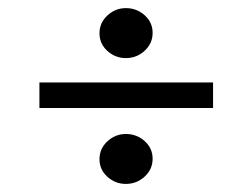

<svg xmlns="http://www.w3.org/2000/svg" viewBox="-20 -541 622 473"><path d="M77.1 -274.9V-337.9H504.9V-274.9ZM290 -87.9Q264.2 -87.9 244.6 -105.5Q225.1 -123 225.1 -148.9Q225.1 -174.8 244.6 -192.9Q264.2 -210.9 290 -210.9Q316.9 -210.9 336.4 -193.4Q356 -175.8 356 -149.9Q356 -124 336.4 -106Q316.9 -87.9 290 -87.9ZM290 -397.9Q264.2 -397.9 244.6 -415.5Q225.1 -433.1 225.1 -459Q225.1 -484.9 244.6 -502.9Q264.2 -521 290 -521Q316.9 -521 336.4 -503.4Q356 -485.8 356 -460Q356 -434.1 336.4 -416Q316.9 -397.9 290 -397.9Z"/></svg>

Font: Literata
Style: Regular
Weight: 400
Designer: Latin by Veronika Burian and Jose Scaglione. Greek by Irene Vlachou. Cyrillic by Vera Evstafieva.
Foundry: TypeTogether
Version: Version 3.002